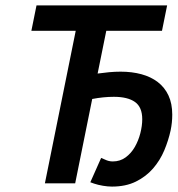

<svg xmlns="http://www.w3.org/2000/svg" viewBox="-20 -678 657 710"><path d="M146 0 260 -564H96L115 -658H598L579 -564H373L341 -406Q362 -409 383.5 -411Q405 -413 426 -413Q468 -413 503 -403.5Q538 -394 563.5 -374.5Q589 -355 603 -325Q617 -295 617 -254Q617 -225 611 -196Q603 -159 587.5 -122Q572 -85 546 -55Q520 -25 482.5 -6.5Q445 12 394 12Q379 12 361 9Q343 6 328 1L314 -4L354 -94L368 -88Q382 -81 397 -81Q424 -81 444.5 -96Q465 -111 478.5 -134.5Q492 -158 499 -185.5Q506 -213 506 -237Q506 -282 479 -301Q452 -320 401 -320Q363 -320 321 -312L258 0Z"/></svg>

Font: Codetta
Style: Bold Italic
Weight: 700
Italic angle: -11°
Designer: Ulrich Proeller
Foundry: PROSA GmbH
Version: Version 2.00;September 29, 2018;FontCreator 11.5.0.2427 64-b